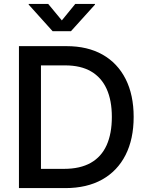

<svg xmlns="http://www.w3.org/2000/svg" viewBox="-20 -964 756 984"><path d="M314.5 0H134.3V-98.6H308.1Q390.6 -98.6 445.1 -129.4Q499.5 -160.2 526.4 -219.7Q553.2 -279.3 553.2 -364.7Q553.2 -449.7 526.4 -508.5Q499.5 -567.4 446.5 -598.1Q393.6 -628.9 314 -628.9H130.4V-727.5H321.3Q428.7 -727.5 505.6 -684.1Q582.5 -640.6 623.8 -559.1Q665 -477.5 665 -364.7Q665 -251.5 623.5 -169.7Q582 -87.9 503.7 -43.9Q425.3 0 314.5 0ZM189.9 -727.5V0H77.1V-727.5ZM227.1 -943.8 296.9 -859.4 365.7 -943.8H466.8V-940.4L343.8 -804.2H249.5L127 -940.4V-943.8Z"/></svg>

Font: V-Inter
Style: Medium-500
Weight: 500
Designer: Rasmus Andersson
Foundry: rsms
Version: Version 4.000;git-4146feb